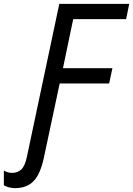

<svg xmlns="http://www.w3.org/2000/svg" viewBox="-115 -734 689 994"><path d="M-37 240Q-54 240 -70 235.5Q-86 231 -95 225V149Q-87 154 -76 157.5Q-65 161 -52 161Q-24 161 -5 143.5Q14 126 24 79L192 -714H554L538 -635H264L211 -381H467L450 -302H194L112 83Q94 167 59 203.5Q24 240 -37 240Z"/></svg>

Font: BC Sans
Style: Italic
Weight: 400
Italic angle: -12°
Designer: Monotype Design Team
Designer: Province of B.C.
Foundry: Monotype Imaging Inc.
Version: Version 2.000;GOOG;noto-source:20170915:90ef993387c0